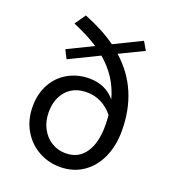

<svg xmlns="http://www.w3.org/2000/svg" viewBox="-146 -914 929 1037"><g transform="rotate(20 318.5 -395.5)"><path d="M67 -245Q67 -318 98 -374Q129 -430 183.5 -460.5Q238 -491 305 -491Q397 -491 453 -425Q421 -546 322 -629L152 -546L127 -595L273 -666Q212 -706 126 -742L169 -804Q278 -761 354 -706L511 -783L539 -735L401 -668Q565 -522 565 -284Q565 -197 534 -129.5Q503 -62 446.5 -24.5Q390 13 316 13Q250 13 193 -18.5Q136 -50 101.5 -109Q67 -168 67 -245ZM319 -67Q393 -67 432 -124Q471 -181 471 -279Q471 -310 468 -341Q406 -416 318 -416Q243 -416 201 -368.5Q159 -321 159 -245Q159 -193 180.5 -152.5Q202 -112 238.5 -89.5Q275 -67 319 -67Z"/></g></svg>

Font: Nebula Sans Medium
Style: Regular
Weight: 500
Designer: Paul D. Hunt for Adobe (as Source Sans)
Foundry: Nebula Entertainment & Broadcasting LLC
Version: Version 1.010